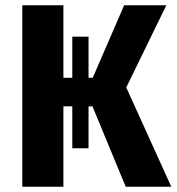

<svg xmlns="http://www.w3.org/2000/svg" viewBox="-20 -713 674 733"><path d="M462 -379 634 0H460L333 -307H318V-147H256V-307H222V0H65V-693H222V-416H256V-573H318V-416H334L454 -693H615Z"/></svg>

Font: Fira Sans
Style: Bold
Weight: 700
Designer: bBox Type GmbH & Carrois Corporate GbR & Edenspiekermann AG
Foundry: bBox Type GmbH & Carrois Corporate GbR & Edenspiekermann AG
Version: Version 4.301;PS 004.301;hotconv 1.0.88;makeotf.lib2.5.64775